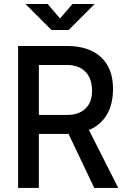

<svg xmlns="http://www.w3.org/2000/svg" viewBox="-20 -918 626 938"><path d="M163.1 -263.7V-356.4H306.6Q364.7 -356.4 397.2 -387.2Q429.7 -418 429.7 -473.6Q429.7 -534.7 397.2 -567.6Q364.7 -600.6 306.6 -600.6H165L153.3 -693.4H306.6Q414.6 -693.4 473.4 -638.7Q532.2 -584 532.2 -483.4Q532.2 -378.9 473.4 -321.3Q414.6 -263.7 306.6 -263.7ZM68.4 0V-693.4H169.9V0ZM440.4 0 285.2 -326.2H392.6L557.6 0ZM231.4 -771.5 104.5 -898.4H212.9L278.3 -822.3H268.6L334 -898.4H442.4L315.4 -771.5Z"/></svg>

Font: Cascadia Mono
Style: Regular
Weight: 400
Monospace: yes
Designer: Aaron Bell
Foundry: Saja Typeworks
Version: Version 2404.023